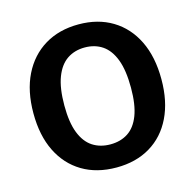

<svg xmlns="http://www.w3.org/2000/svg" viewBox="-108 -843 975 963"><g transform="rotate(-15 380.0 -361.5)"><path d="M381.5 10Q279 10 204.2 -34.8Q129.5 -79.5 88.8 -162.2Q48 -245 48 -360Q48 -475.5 89.2 -559Q130.5 -642.5 205.5 -687.8Q280.5 -733 381.5 -733Q482 -733 556.5 -688Q631 -643 671.8 -559.5Q712.5 -476 712.5 -360Q712.5 -245.5 672.2 -162.5Q632 -79.5 557.5 -34.8Q483 10 381.5 10ZM381.5 -110Q434.5 -110 473.2 -135.2Q512 -160.5 533 -215.2Q554 -270 554 -358Q554 -448.5 532.8 -504.5Q511.5 -560.5 472.8 -586.8Q434 -613 381.5 -613Q329 -613 290 -586.8Q251 -560.5 229.5 -504.2Q208 -448 208 -358Q208 -269.5 229.5 -215Q251 -160.5 290 -135.2Q329 -110 381.5 -110Z"/></g></svg>

Font: Public Sans Thin
Style: Bold
Weight: 700
Version: Version 2.001